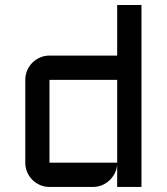

<svg xmlns="http://www.w3.org/2000/svg" viewBox="-20 -740 660 760"><path d="M80.1 -423.8Q80.1 -443.8 87.6 -461.4Q95.2 -479 108.2 -491.9Q121.1 -504.9 138.7 -512.5Q156.2 -520 175.8 -520H443.8V-720.2H540V0H443.8V-87.9Q442.4 -69.8 434.1 -53.7Q425.8 -37.6 412.8 -25.6Q399.9 -13.7 383.3 -6.8Q366.7 0 348.1 0H175.8Q156.2 0 138.7 -7.6Q121.1 -15.1 108.2 -28.1Q95.2 -41 87.6 -58.6Q80.1 -76.2 80.1 -96.2ZM175.8 -96.2H443.8V-423.8H175.8Z"/></svg>

Font: Aldrich
Style: Regular
Weight: 400
Designer: Matthew Desmond
Foundry: Matthew Desmond
Version: Version 1.002 2011